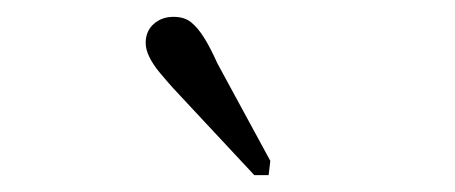

<svg xmlns="http://www.w3.org/2000/svg" viewBox="-20 -827 540 228"><path d="M238 -752Q230 -770 222.5 -782Q215 -794 207 -800.5Q199 -807 186 -807Q172 -807 162.5 -798.5Q153 -790 153 -776Q153 -768 157.5 -759Q162 -750 169.5 -741Q177 -732 185 -723L282 -619H299L301 -636Z"/></svg>

Font: Roboto Serif 20pt Thin
Style: Italic
Weight: 250
Italic angle: -10°
Version: Version 1.007